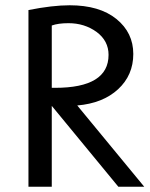

<svg xmlns="http://www.w3.org/2000/svg" viewBox="-20 -708 567 728"><path d="M526.9 0H428.7L176.3 -306.6V0H87.9V-669.9Q179.2 -688 244.1 -688Q357.4 -688 421.4 -636Q485.4 -584 485.4 -503.4Q485.4 -422.9 427.7 -369.6Q370.1 -316.4 272.9 -308.1ZM239.7 -620.1Q200.7 -620.1 176.3 -611.3V-375H188.5Q391.6 -375 391.6 -500Q391.6 -553.2 346.2 -586.9Q300.3 -620.1 239.7 -620.1Z"/></svg>

Font: Molengo
Style: Regular
Weight: 400
Designer: moyogo
Foundry: moyogo
Version: Version 0.11; ttfautohint (v0.8) -G 32 -r 16 -x